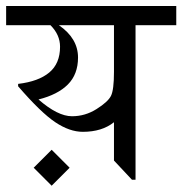

<svg xmlns="http://www.w3.org/2000/svg" viewBox="-20 -586 595 626"><path d="M554.7 -566.4V-503.9H421.9V0H410.2L351.6 -62.5V-187.5Q312.5 -156.2 250 -156.2Q207 -156.2 160.2 -187.5Q113.3 -218.8 39.1 -304.7V-312.5Q105.5 -320.3 140.6 -349.6Q175.8 -378.9 175.8 -433.6Q175.8 -472.7 144.5 -503.9H0V-566.4ZM351.6 -503.9H171.9Q234.4 -460.9 234.4 -398.4Q234.4 -343.8 201.2 -310.5Q168 -277.3 105.5 -261.7Q136.7 -234.4 164.1 -220.7Q191.4 -207 214.8 -207Q257.8 -207 294.9 -230.5Q332 -253.9 341.8 -273.4Q351.6 -293 351.6 -351.6ZM207 -39.1 148.4 19.5 89.8 -39.1 148.4 -97.7Z"/></svg>

Font: 和音 by 宁静之雨，公众号njzyshare
Style: Regular
Weight: 400
Designer: Steve Matteson
Foundry: Ascender Corporation
Version: Version 6.00;June 8, 2018;FontCreator 11.0.0.2388 32-bit